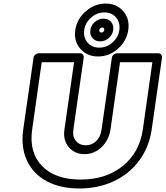

<svg xmlns="http://www.w3.org/2000/svg" viewBox="-20 -1026 932 1081"><path d="M110.8 -296.9 168.9 -701.2Q170.4 -711.9 179.7 -719Q189 -726.1 198.2 -726.1H430.2Q440.9 -726.1 446.8 -718.3Q452.6 -710.4 451.2 -701.2L393.1 -296.9Q387.2 -256.3 408 -232.2Q428.7 -208 462.9 -208Q496.1 -208 521 -231.2Q545.9 -254.4 551.8 -296.9L609.9 -701.2Q611.3 -711.9 620.6 -719Q629.9 -726.1 639.2 -726.1H871.1Q881.8 -726.1 887.7 -718.3Q893.6 -710.4 892.1 -701.2L834 -296.9Q819.8 -197.8 763.9 -122.1Q708 -46.4 620.4 -5.6Q532.7 35.2 426.8 35.2Q319.8 35.2 243.4 -5.6Q167 -46.4 131.8 -122.1Q96.7 -197.8 110.8 -296.9ZM161.1 -296.9Q142.6 -168.5 216.3 -91.8Q290 -15.1 434.1 -15.1Q577.1 -15.1 671.4 -91.6Q765.6 -168 784.2 -296.9L837.9 -675.8H655.8L602.1 -296.9Q592.8 -236.3 551.5 -197.3Q510.3 -158.2 456.1 -158.2Q400.9 -158.2 367.4 -197.5Q334 -236.8 342.8 -296.9L397 -675.8H214.8ZM575.2 -1005.9Q637.2 -1005.9 674.3 -962.6Q711.4 -919.4 702.1 -856.9Q692.9 -794.4 643.6 -751.2Q594.2 -708 532.2 -708Q469.7 -708 432.1 -751.5Q394.5 -794.9 403.8 -856.9Q413.1 -918.9 462.9 -962.4Q512.7 -1005.9 575.2 -1005.9ZM493.2 -927.2Q460 -898.4 454.1 -856.9Q448.2 -815.4 472.9 -786.6Q497.6 -757.8 539.1 -757.8Q580.6 -757.8 613.3 -786.6Q646 -815.4 651.9 -856.9Q657.7 -898.4 633.5 -927.2Q609.4 -956.1 567.9 -956.1Q526.4 -956.1 493.2 -927.2ZM488.8 -856.9Q492.2 -883.8 513.9 -902.3Q535.6 -920.9 563 -920.9Q589.8 -920.9 605.5 -902.6Q621.1 -884.3 617.2 -856.9Q613.8 -830.1 592.5 -811.5Q571.3 -793 543.9 -793Q517.1 -793 501 -811.3Q484.9 -829.6 488.8 -856.9ZM539.1 -856.9Q538.1 -851.1 541.5 -846.9Q544.9 -842.8 550.8 -842.8Q556.6 -842.8 561.5 -846.9Q566.4 -851.1 566.9 -856.9Q567.9 -862.8 564.9 -866.9Q562 -871.1 556.2 -871.1Q550.3 -871.1 544.9 -866.9Q539.6 -862.8 539.1 -856.9Z"/></svg>

Font: Trueno Black Outline
Style: Italic
Weight: 900
Width: 6
Designer: Julieta Ulanovsky
Foundry: Julieta Ulanovsky
Version: Version 3.001b | FøM Fix